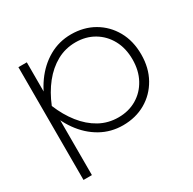

<svg xmlns="http://www.w3.org/2000/svg" viewBox="-161 -738 1075 1069"><g transform="rotate(-30 376.5 -203.5)"><path d="M80 -560H134V-330L130 -315V-247L134 -224V165H80ZM99 -280Q123 -367 170 -432.5Q217 -498 282 -535Q347 -572 424 -572Q506 -572 570 -535Q634 -498 671 -432.5Q708 -367 708 -280Q708 -194 671 -128Q634 -62 570 -25Q506 12 424 12Q347 12 282 -24.5Q217 -61 170 -127Q123 -193 99 -280ZM652 -280Q652 -352 622.5 -406Q593 -460 541.5 -490.5Q490 -521 424 -521Q358 -521 303 -490.5Q248 -460 205 -406Q162 -352 133 -280Q162 -209 205 -154.5Q248 -100 303 -69.5Q358 -39 424 -39Q490 -39 541.5 -69.5Q593 -100 622.5 -154.5Q652 -209 652 -280Z"/></g></svg>

Font: Unbounded ExtraLight
Style: Regular
Weight: 250
Designer: Luke Prowse, Jean-Baptiste Morizot, Fátima Lázaro, Florian Runge
Foundry: NaN
Version: Version 1.701;gftools[0.9.28.dev5+ged2979d]